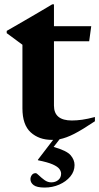

<svg xmlns="http://www.w3.org/2000/svg" viewBox="-20 -633 458 886"><path d="M229 -145.5Q229 -77 311.5 -77Q334 -77 359 -80.5Q384 -84 418 -93V-73.5Q359 -34 322.2 -15.2Q285.5 3.5 255 9.5L227.5 45Q287.5 62 305.8 83.2Q324 104.5 324 128.5Q324 158 304.5 181.5Q285 205 253.5 218.8Q222 232.5 186 232.5Q150 232.5 135.2 221.2Q120.5 210 120.5 194Q120.5 183.5 126.8 174.8Q133 166 145 166Q149 166 159.8 176.5Q170.5 187 185.2 197.8Q200 208.5 216.5 208.5Q236 208.5 249 197.5Q262 186.5 262 168.5Q262 157.5 253.8 146.5Q245.5 135.5 222.8 125.5Q200 115.5 155 106.5V104L225 12.5Q222.5 12.5 219.5 12.5Q160 12.5 121.8 -22.2Q83.5 -57 83.5 -133V-426.5L11 -480V-490.5Q18 -494.5 39.8 -507Q61.5 -519.5 92 -537.2Q122.5 -555 156.5 -574.8Q190.5 -594.5 221 -613H229V-512H401L391.5 -442.5H229Z"/></svg>

Font: Newsreader 72pt SemiBold
Style: Regular
Weight: 600
Designer: Hugues Gentile
Foundry: Production Type
Version: Version 1.003; ttfautohint (v1.8.3)